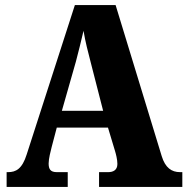

<svg xmlns="http://www.w3.org/2000/svg" viewBox="-20 -734 736 754"><path d="M6 0H246V-58H203C178 -58 171 -70 171 -92C171 -111 179 -141 183 -157L203 -233H404L432 -140C435 -130 441 -108 441 -90C441 -65 423 -58 405 -58H369V0H696V-58H687C654 -58 629 -75 615 -121L434 -714H274L85 -128C67 -70 42 -58 12 -58H6ZM223 -299 278 -492C288 -529 298 -571 308 -613C315 -570 326 -529 336 -490L385 -299Z"/></svg>

Font: Noto Serif Ethiopic Condensed Black
Style: Regular
Weight: 900
Width: 3
Designer: Monotype Design Team
Foundry: Monotype Imaging Inc.
Version: Version 2.102